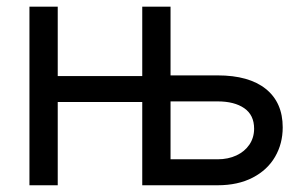

<svg xmlns="http://www.w3.org/2000/svg" viewBox="-20 -550 901 570"><path d="M67.4 -530.3H151.4V-324.2H402.3V-530.3H486.3V-326.2H626Q719.2 -326.2 769.3 -285.9Q819.3 -245.6 819.3 -171.9Q819.3 -123.5 796.6 -84.5Q773.9 -45.4 730.2 -22.7Q686.5 0 626 0H402.3V-247.1H151.4V0H67.4ZM626 -77.1Q657.2 -77.1 681.9 -88.6Q706.5 -100.1 720.5 -120.8Q734.4 -141.6 734.4 -168Q734.4 -208.5 705.1 -228.8Q675.8 -249 626 -249H486.3V-77.1Z"/></svg>

Font: Pretendard Std
Style: Regular
Weight: 400
Designer: Base glyphs from Inter by Rasmus Andersson; Hangeul glyphs from Noto Sans CJK(Source Han Sans) by Jang Soo-young and Kan
Foundry: Kil Hyung-jin
Version: Version 1.309